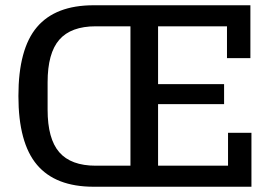

<svg xmlns="http://www.w3.org/2000/svg" viewBox="-20 -710 1029 730"><path d="M50 -345Q50 -524 120.5 -607Q191 -690 336 -690H932V-489H843V-610H581V-390H832V-314H581V-80H847V-205H936V0H336Q191 0 120.5 -83.5Q50 -167 50 -345ZM344 -80H476V-610H344Q250 -610 205.5 -559Q161 -508 161 -397V-293Q161 -182 205.5 -131Q250 -80 344 -80Z"/></svg>

Font: Mozilla Headline BETA
Style: Regular
Weight: 400
Designer: Studio DRAMA
Foundry: Studio DRAMA
Version: Version 0.100